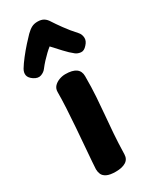

<svg xmlns="http://www.w3.org/2000/svg" viewBox="-242 -918 803 992"><g transform="rotate(-30 160.0 -422.0)"><path d="M79.9 -491.7Q79.9 -511.9 92.2 -525.2Q104.6 -538.4 123.2 -545.3Q141.9 -552.1 159.9 -552.1Q202.2 -552.1 223.1 -537.1Q244 -522 244 -492.4Q244 -424.3 240.4 -370.7Q236.9 -317 232.3 -267.6Q227.8 -218.1 223.7 -163.9Q219.7 -109.8 217.9 -40.4Q217.1 -12.1 195.2 1.4Q173.2 15 135.3 15Q100 15 81.7 5.7Q63.4 -3.7 57.6 -17.9Q51.8 -32.1 51.8 -47.1Q51.8 -56.1 54.6 -91.3Q57.3 -126.6 61.4 -177.5Q65.4 -228.4 69.9 -286.1Q74.3 -343.8 77.1 -397.7Q79.9 -451.6 79.9 -491.7ZM78.8 -631.2Q68 -616.4 48.4 -609.3Q28.8 -602.1 5.2 -617.7Q-16.4 -632.3 -19.5 -649.2Q-22.6 -666 -12 -684.4Q1.4 -706.7 22.8 -734.1Q44.2 -761.6 66.6 -786.5Q88.9 -811.4 103.2 -825.8Q120.4 -842.8 135.5 -850.9Q150.6 -859 171.4 -859Q194.1 -859 208.3 -850Q222.4 -841 232.6 -823.8Q245.4 -803.7 269.9 -769.8Q294.3 -735.9 326 -701.2Q338.6 -687.7 340.1 -667.2Q341.6 -646.8 323.6 -627.8Q305.9 -607.3 287.7 -609.2Q269.4 -611 256.7 -620.7Q234.3 -638.1 209.1 -665.4Q183.8 -692.8 162 -716.6Q150.6 -707.9 135.9 -694Q121.2 -680.1 106.4 -664.1Q91.6 -648 78.8 -631.2Z"/></g></svg>

Font: Playpen Sans Deva
Style: Regular
Weight: 400
Designer: Pooja Saxena, Gunjan Panchal, Laura Meseguer, Veronika Burian, José Scaglione
Foundry: TypeTogether
Version: Version 2.000